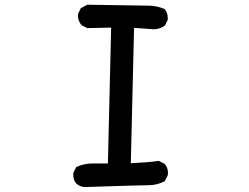

<svg xmlns="http://www.w3.org/2000/svg" viewBox="-20 -758 1040 802"><path d="M366.2 -75.2H394.5Q413.1 -75.2 430.7 -75.2L444.3 -642.6L344.7 -640.6L321.3 -652.3Q305.7 -669.9 305.7 -691.4Q305.7 -699.2 306.6 -701.2L317.4 -723.6L344.7 -738.3Q565.4 -734.4 599.6 -734.4Q633.8 -734.4 667 -720.7Q680.7 -705.1 680.7 -683.6Q680.7 -680.7 680.7 -674.8L668.9 -651.4Q647.5 -635.7 622.1 -635.7Q621.1 -635.7 540 -641.6L526.4 -76.2Q564.5 -78.1 589.8 -80.1Q615.2 -82 643.6 -85.9L667 -74.2Q681.6 -57.6 681.6 -37.1Q681.6 -26.4 679.7 -23.4L668 -1Q635.7 15.6 601.6 15.6Q567.4 15.6 333 23.4Q333 23.4 332 23.4Q313.5 21.5 298.8 8.8Q286.1 -5.9 286.1 -27.3Q286.1 -30.3 286.1 -36.1L298.8 -60.5Q331.1 -75.2 366.2 -75.2Z"/></svg>

Font: JasonHandwriting2
Style: SemiBold
Weight: 600
Version: Version 1.04.7